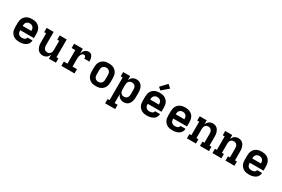

<svg xmlns="http://www.w3.org/2000/svg" viewBox="127 -2235 5745 3911"><g transform="rotate(30 3000.0 -279.5)"><path d="M300 8Q271 8 241.5 3Q212 -2 185.5 -15Q159 -28 137.5 -49Q116 -70 102.5 -96Q89 -122 84 -151.5Q79 -181 79 -210V-310Q79 -339 84.5 -368.5Q90 -398 103 -424Q116 -450 137.5 -471Q159 -492 185.5 -505Q212 -518 241.5 -523Q271 -528 300 -528Q329 -528 358.5 -523Q388 -518 414.5 -505Q441 -492 462.5 -471Q484 -450 497 -424Q510 -398 515.5 -368.5Q521 -339 521 -310V-210H197Q197 -188 202 -165.5Q207 -143 221 -126Q235 -109 256.5 -100.5Q278 -92 300 -92Q317 -92 333.5 -94.5Q350 -97 364.5 -104Q379 -111 390 -124.5Q401 -138 401 -154H519Q519 -129 510 -104.5Q501 -80 485 -60.5Q469 -41 447 -27.5Q425 -14 400.5 -6Q376 2 350.5 5Q325 8 300 8ZM197 -310H403Q403 -332 398 -354.5Q393 -377 379 -394Q365 -411 343.5 -419.5Q322 -428 300 -428Q278 -428 256.5 -419.5Q235 -411 221 -394Q207 -377 202 -354.5Q197 -332 197 -310Z M850 8Q824 8 799 0.5Q774 -7 754 -23.5Q734 -40 721 -62Q708 -84 700 -108.5Q692 -133 689.5 -158.5Q687 -184 687 -210V-419H641V-520H806V-210Q806 -189 810 -167.5Q814 -146 826.5 -128.5Q839 -111 859 -102Q879 -93 900 -93Q921 -93 941 -102Q961 -111 973.5 -128.5Q986 -146 990 -167.5Q994 -189 994 -210V-419H948V-520H1113V-101H1159V0H994V-96Q986 -73 972 -53Q958 -33 939 -19Q920 -5 896.5 1.5Q873 8 850 8Z M1287 0V-101H1373V-419H1287V-520H1492V-410Q1500 -434 1512 -455.5Q1524 -477 1541.5 -494Q1559 -511 1582.5 -519.5Q1606 -528 1631 -528Q1650 -528 1668 -521.5Q1686 -515 1698.5 -501Q1711 -487 1719 -470Q1727 -453 1731 -434.5Q1735 -416 1736.5 -397.5Q1738 -379 1738 -360H1619Q1619 -371 1617.5 -382.5Q1616 -394 1611.5 -404Q1607 -414 1597 -420.5Q1587 -427 1576 -427Q1560 -427 1545.5 -419.5Q1531 -412 1521.5 -399Q1512 -386 1506.5 -370.5Q1501 -355 1497.5 -339.5Q1494 -324 1493 -308Q1492 -292 1492 -276V-101H1596V0Z M2100 8Q2071 8 2041.5 3Q2012 -2 1985.5 -15Q1959 -28 1937.5 -49Q1916 -70 1903 -96Q1890 -122 1884.5 -151.5Q1879 -181 1879 -210V-310Q1879 -339 1884.5 -368.5Q1890 -398 1903 -424Q1916 -450 1937.5 -471Q1959 -492 1985.5 -505Q2012 -518 2041.5 -523Q2071 -528 2100 -528Q2129 -528 2158.5 -523Q2188 -518 2214.5 -505Q2241 -492 2262.5 -471Q2284 -450 2297 -424Q2310 -398 2315.5 -368.5Q2321 -339 2321 -310V-210Q2321 -181 2315.5 -151.5Q2310 -122 2297 -96Q2284 -70 2262.5 -49Q2241 -28 2214.5 -15Q2188 -2 2158.5 3Q2129 8 2100 8ZM2100 -93Q2122 -93 2143 -101.5Q2164 -110 2178 -127Q2192 -144 2197 -166Q2202 -188 2202 -210V-310Q2202 -332 2197 -354Q2192 -376 2178 -393Q2164 -410 2143 -418.5Q2122 -427 2100 -427Q2078 -427 2057 -418.5Q2036 -410 2022 -393Q2008 -376 2003 -354Q1998 -332 1998 -310V-210Q1998 -188 2003 -166Q2008 -144 2022 -127Q2036 -110 2057 -101.5Q2078 -93 2100 -93Z M2677 215H2441V114H2487V-419H2441V-520H2606V-423Q2614 -446 2628.5 -466.5Q2643 -487 2662.5 -501Q2682 -515 2706 -521.5Q2730 -528 2754 -528Q2780 -528 2805.5 -521Q2831 -514 2851 -497.5Q2871 -481 2885 -459Q2899 -437 2907 -412Q2915 -387 2918 -361.5Q2921 -336 2921 -310V-210Q2921 -184 2918 -158.5Q2915 -133 2907 -108Q2899 -83 2885 -61Q2871 -39 2851 -22.5Q2831 -6 2805.5 1Q2780 8 2754 8Q2730 8 2706 1.5Q2682 -5 2662.5 -19Q2643 -33 2628.5 -53.5Q2614 -74 2606 -97V114H2677ZM2704 -93Q2726 -93 2746.5 -101.5Q2767 -110 2780 -127.5Q2793 -145 2797.5 -166.5Q2802 -188 2802 -210V-310Q2802 -332 2797.5 -353.5Q2793 -375 2780 -392.5Q2767 -410 2746.5 -418.5Q2726 -427 2704 -427Q2682 -427 2661.5 -418.5Q2641 -410 2628 -392.5Q2615 -375 2610.5 -353.5Q2606 -332 2606 -310V-210Q2606 -188 2610.5 -166.5Q2615 -145 2628 -127.5Q2641 -110 2661.5 -101.5Q2682 -93 2704 -93Z M3300 8Q3271 8 3241.5 3Q3212 -2 3185.5 -15Q3159 -28 3137.5 -49Q3116 -70 3102.5 -96Q3089 -122 3084 -151.5Q3079 -181 3079 -210V-310Q3079 -339 3084.5 -368.5Q3090 -398 3103 -424Q3116 -450 3137.5 -471Q3159 -492 3185.5 -505Q3212 -518 3241.5 -523Q3271 -528 3300 -528Q3329 -528 3358.5 -523Q3388 -518 3414.5 -505Q3441 -492 3462.5 -471Q3484 -450 3497 -424Q3510 -398 3515.5 -368.5Q3521 -339 3521 -310V-210H3197Q3197 -188 3202 -165.5Q3207 -143 3221 -126Q3235 -109 3256.5 -100.5Q3278 -92 3300 -92Q3317 -92 3333.5 -94.5Q3350 -97 3364.5 -104Q3379 -111 3390 -124.5Q3401 -138 3401 -154H3519Q3519 -129 3510 -104.5Q3501 -80 3485 -60.5Q3469 -41 3447 -27.5Q3425 -14 3400.5 -6Q3376 2 3350.5 5Q3325 8 3300 8ZM3197 -310H3403Q3403 -332 3398 -354.5Q3393 -377 3379 -394Q3365 -411 3343.5 -419.5Q3322 -428 3300 -428Q3278 -428 3256.5 -419.5Q3235 -411 3221 -394Q3207 -377 3202 -354.5Q3197 -332 3197 -310ZM3284 -573 3223 -627 3363 -774 3438 -706Z M3900 8Q3871 8 3841.5 3Q3812 -2 3785.5 -15Q3759 -28 3737.5 -49Q3716 -70 3702.5 -96Q3689 -122 3684 -151.5Q3679 -181 3679 -210V-310Q3679 -339 3684.5 -368.5Q3690 -398 3703 -424Q3716 -450 3737.5 -471Q3759 -492 3785.5 -505Q3812 -518 3841.5 -523Q3871 -528 3900 -528Q3929 -528 3958.5 -523Q3988 -518 4014.5 -505Q4041 -492 4062.5 -471Q4084 -450 4097 -424Q4110 -398 4115.5 -368.5Q4121 -339 4121 -310V-210H3797Q3797 -188 3802 -165.5Q3807 -143 3821 -126Q3835 -109 3856.5 -100.5Q3878 -92 3900 -92Q3917 -92 3933.5 -94.5Q3950 -97 3964.5 -104Q3979 -111 3990 -124.5Q4001 -138 4001 -154H4119Q4119 -129 4110 -104.5Q4101 -80 4085 -60.5Q4069 -41 4047 -27.5Q4025 -14 4000.5 -6Q3976 2 3950.5 5Q3925 8 3900 8ZM3797 -310H4003Q4003 -332 3998 -354.5Q3993 -377 3979 -394Q3965 -411 3943.5 -419.5Q3922 -428 3900 -428Q3878 -428 3856.5 -419.5Q3835 -411 3821 -394Q3807 -377 3802 -354.5Q3797 -332 3797 -310Z M4241 0V-101H4287V-419H4241V-520H4406V-424Q4414 -447 4428 -467Q4442 -487 4461 -501Q4480 -515 4503.5 -521.5Q4527 -528 4550 -528Q4576 -528 4601 -520.5Q4626 -513 4646 -496.5Q4666 -480 4679 -458Q4692 -436 4700 -411.5Q4708 -387 4710.5 -361.5Q4713 -336 4713 -310V-101H4759V0H4548V-101H4594V-310Q4594 -331 4590 -352.5Q4586 -374 4573.5 -391.5Q4561 -409 4541 -418Q4521 -427 4500 -427Q4479 -427 4459 -418Q4439 -409 4426.5 -391.5Q4414 -374 4410 -352.5Q4406 -331 4406 -310V-101H4452V0Z M4841 0V-101H4887V-419H4841V-520H5006V-424Q5014 -447 5028 -467Q5042 -487 5061 -501Q5080 -515 5103.5 -521.5Q5127 -528 5150 -528Q5176 -528 5201 -520.5Q5226 -513 5246 -496.5Q5266 -480 5279 -458Q5292 -436 5300 -411.5Q5308 -387 5310.5 -361.5Q5313 -336 5313 -310V-101H5359V0H5148V-101H5194V-310Q5194 -331 5190 -352.5Q5186 -374 5173.5 -391.5Q5161 -409 5141 -418Q5121 -427 5100 -427Q5079 -427 5059 -418Q5039 -409 5026.5 -391.5Q5014 -374 5010 -352.5Q5006 -331 5006 -310V-101H5052V0Z M5700 8Q5671 8 5641.5 3Q5612 -2 5585.5 -15Q5559 -28 5537.5 -49Q5516 -70 5502.5 -96Q5489 -122 5484 -151.5Q5479 -181 5479 -210V-310Q5479 -339 5484.5 -368.5Q5490 -398 5503 -424Q5516 -450 5537.5 -471Q5559 -492 5585.5 -505Q5612 -518 5641.5 -523Q5671 -528 5700 -528Q5729 -528 5758.5 -523Q5788 -518 5814.5 -505Q5841 -492 5862.5 -471Q5884 -450 5897 -424Q5910 -398 5915.5 -368.5Q5921 -339 5921 -310V-210H5597Q5597 -188 5602 -165.5Q5607 -143 5621 -126Q5635 -109 5656.5 -100.5Q5678 -92 5700 -92Q5717 -92 5733.5 -94.5Q5750 -97 5764.5 -104Q5779 -111 5790 -124.5Q5801 -138 5801 -154H5919Q5919 -129 5910 -104.5Q5901 -80 5885 -60.5Q5869 -41 5847 -27.5Q5825 -14 5800.5 -6Q5776 2 5750.5 5Q5725 8 5700 8ZM5597 -310H5803Q5803 -332 5798 -354.5Q5793 -377 5779 -394Q5765 -411 5743.5 -419.5Q5722 -428 5700 -428Q5678 -428 5656.5 -419.5Q5635 -411 5621 -394Q5607 -377 5602 -354.5Q5597 -332 5597 -310Z"/></g></svg>

Font: Iosevka HT Extended
Style: Bold
Weight: 700
Width: 7
Monospace: yes
Designer: Belleve Invis
Foundry: Belleve Invis
Version: Version 32.3.0; ttfautohint (v1.8.4)